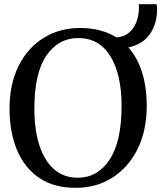

<svg xmlns="http://www.w3.org/2000/svg" viewBox="-20 -885 770 916"><path d="M346.5 11Q239 12.5 167.8 -35.8Q96.5 -84 61 -169.5Q25.5 -255 25.5 -366.5Q25.5 -484.5 69 -571Q112.5 -657.5 188.5 -704.5Q264.5 -751.5 361.5 -751.5Q413.5 -751.5 457 -740Q500.5 -728.5 535.5 -706.5Q568 -709 589 -724.2Q610 -739.5 621.8 -761.2Q633.5 -783 638.2 -805.5Q643 -828 643 -845.5Q643 -859 641.5 -865H727Q728 -859.5 728.8 -854Q729.5 -848.5 729.5 -843Q729.5 -770.5 694.2 -721.2Q659 -672 592.5 -659Q636 -610 658 -539.2Q680 -468.5 680 -380.5Q680 -262.5 636.8 -175Q593.5 -87.5 518.2 -38.8Q443 10 346.5 11ZM353.5 -703.5Q259 -703.5 201.5 -620Q144 -536.5 144 -366.5Q144 -265.5 168 -191.5Q192 -117.5 238.2 -77.2Q284.5 -37 351 -37Q445.5 -37 502.8 -123.2Q560 -209.5 560 -380Q560 -530 506.5 -616.8Q453 -703.5 353.5 -703.5Z"/></svg>

Font: Merriweather Text
Style: Regular
Weight: 400
Designer: Eben Sorkin
Foundry: Eben Sorkin
Version: Version 2.100; ttfautohint (v1.7.19-72a1) -l 8 -r 50 -G 200 